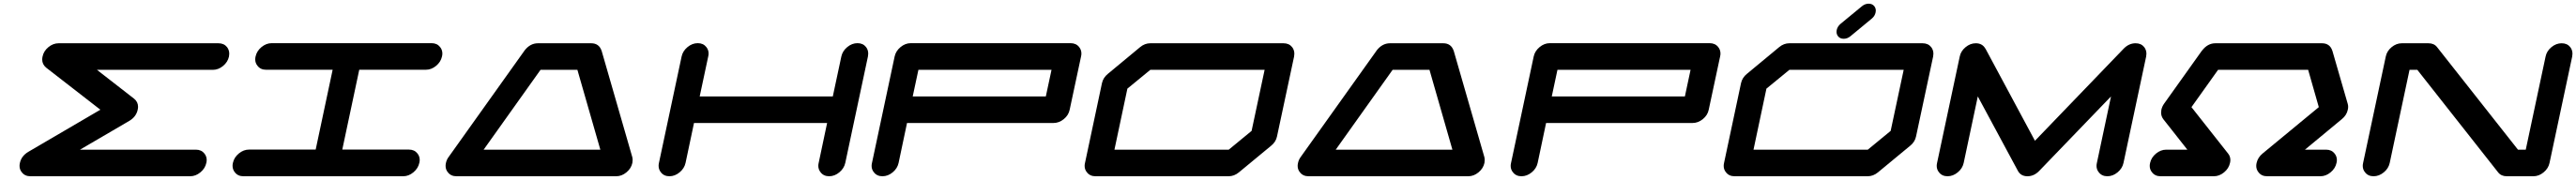

<svg xmlns="http://www.w3.org/2000/svg" viewBox="-20 -939 13712 959"><path d="M1022.5 -141.6Q1051.8 -141.6 1067.9 -121.1Q1080.1 -106 1080.1 -86.4Q1080.1 -79.1 1078.1 -70.8Q1071.8 -41.5 1046.6 -20.8Q1021.5 0 992.2 0H141.6Q112.3 0 96.2 -21Q84 -35.6 84 -55.2Q84 -62.5 85.9 -70.8Q93.8 -107.9 130.4 -129.9L514.2 -354.5L225.6 -578.6Q204.6 -596.2 204.6 -622.1Q204.6 -629.4 206.5 -637.7Q212.4 -667 237.5 -687.7Q262.7 -708.5 292 -708.5H1142.6Q1171.9 -708.5 1188.5 -688Q1200.2 -672.4 1200.2 -652.8Q1200.2 -645.5 1198.7 -637.7Q1192.4 -608.4 1167.2 -587.6Q1142.1 -566.9 1112.8 -566.9H496.1L693.8 -413.1Q714.8 -396 714.8 -370.1Q714.8 -362.8 712.9 -354.5Q705.1 -317.4 668.9 -295.4L405.8 -141.6Z M2156.2 -142.1Q2185.5 -142.1 2201.7 -121.6Q2213.9 -106.4 2213.9 -86.9Q2213.9 -79.6 2211.9 -71.3Q2205.6 -42 2180.4 -21Q2155.3 0 2126 0H1275.4Q1246.1 0 1230 -21Q1217.8 -36.1 1217.8 -55.7Q1217.8 -63 1219.7 -71.3Q1226.1 -100.6 1251.2 -121.3Q1276.4 -142.1 1305.7 -142.1H1660.2L1750.5 -567.4H1396Q1366.7 -567.4 1350.6 -588.4Q1338.4 -603 1338.4 -622.6Q1338.4 -629.9 1340.3 -638.2Q1346.7 -667.5 1371.8 -688.2Q1397 -709 1426.3 -709H2276.9Q2306.2 -709 2322.3 -688.5Q2334.5 -673.3 2334.5 -653.8Q2334.5 -646.5 2332.5 -638.2Q2326.2 -608.9 2301 -588.1Q2275.9 -567.4 2246.6 -567.4H1892.1L1801.8 -142.1Z M2554.2 -141.6H3175.3L3053.2 -566.9H2856.9ZM3345.2 -102.5Q3347.2 -94.7 3347.2 -86.4Q3347.2 -78.6 3345.7 -70.8Q3339.4 -41.5 3314.2 -20.8Q3289.1 0 3259.8 0H2409.2Q2379.9 0 2363.8 -21Q2351.6 -35.6 2351.6 -55.2Q2351.6 -62.5 2353.5 -70.8Q2356.9 -87.9 2367.7 -102.5L2771 -668.5V-668.9L2771.5 -669.4Q2801.3 -708.5 2843.3 -708.5H3126.5Q3168 -708.5 3181.6 -669.4Q3181.6 -668.9 3182.1 -668.9V-668.5Z M4599.6 -638.2 4479 -71.3Q4472.7 -42 4447.5 -21Q4422.4 0 4393.1 0Q4363.8 0 4347.7 -21Q4335.4 -36.1 4335.4 -55.7Q4335.4 -63 4337.4 -71.3L4382.3 -283.7H3673.8L3628.9 -71.3Q3622.6 -42 3597.4 -21Q3572.3 0 3543 0Q3513.7 0 3497.6 -21Q3485.4 -36.1 3485.4 -55.7Q3485.4 -63 3487.3 -71.3L3607.9 -638.2Q3614.3 -667.5 3639.4 -688.2Q3664.6 -709 3693.8 -709Q3723.1 -709 3739.3 -688.5Q3751.5 -673.3 3751.5 -653.8Q3751.5 -646.5 3749.5 -638.2L3704.1 -425.3H4412.6L4458 -638.2Q4464.4 -667.5 4489.5 -688.2Q4514.6 -709 4543.9 -709Q4573.2 -709 4589.4 -688.5Q4601.1 -673.3 4601.1 -653.3Q4601.1 -646 4599.6 -638.2Z M5546.4 -425.3 5576.7 -566.9H4868.2L4837.9 -425.3ZM5673.3 -354.5Q5667.5 -325.2 5642.1 -304.4Q5616.7 -283.7 5586.9 -283.7H4807.6L4762.7 -70.8Q4756.3 -41.5 4731.2 -20.8Q4706.1 0 4676.8 0Q4647.5 0 4631.3 -21Q4619.1 -35.6 4619.1 -55.2Q4619.1 -62.5 4621.1 -70.8L4741.7 -638.2Q4748 -667.5 4773.2 -688.2Q4798.3 -709 4827.6 -709H5677.7Q5707.5 -709 5723.6 -688.5Q5735.8 -673.3 5735.8 -653.8Q5735.8 -646.5 5733.9 -638.2Z M6641.6 -241.7 6710.9 -566.9H6102.5L5980.5 -466.8L5911.6 -141.6H6520ZM6811.5 -708.5Q6840.8 -708.5 6857.4 -688Q6869.1 -672.4 6869.1 -652.8Q6869.1 -645.5 6867.7 -637.7L6776.9 -212.4Q6771 -183.1 6745.6 -162.6L6573.7 -20.5Q6548.8 0 6519 0H5810.5Q5781.2 0 5765.1 -21Q5752.9 -35.6 5752.9 -55.2Q5752.9 -62.5 5754.9 -70.8L5845.2 -496.1Q5851.6 -525.4 5877 -545.9L6048.3 -688Q6073.2 -708.5 6102.5 -708.5Z M7089.4 -141.6H7710.4L7588.4 -566.9H7392.1ZM7880.4 -102.5Q7882.3 -94.7 7882.3 -86.4Q7882.3 -78.6 7880.9 -70.8Q7874.5 -41.5 7849.4 -20.8Q7824.2 0 7794.9 0H6944.3Q6915 0 6898.9 -21Q6886.7 -35.6 6886.7 -55.2Q6886.7 -62.5 6888.7 -70.8Q6892.1 -87.9 6902.8 -102.5L7306.2 -668.5V-668.9L7306.6 -669.4Q7336.4 -708.5 7378.4 -708.5H7661.6Q7703.1 -708.5 7716.8 -669.4Q7716.8 -668.9 7717.3 -668.9V-668.5Z M8947.8 -425.3 8978 -566.9H8269.5L8239.3 -425.3ZM9074.7 -354.5Q9068.8 -325.2 9043.5 -304.4Q9018.1 -283.7 8988.3 -283.7H8209L8164.1 -70.8Q8157.7 -41.5 8132.6 -20.8Q8107.4 0 8078.1 0Q8048.8 0 8032.7 -21Q8020.5 -35.6 8020.5 -55.2Q8020.5 -62.5 8022.5 -70.8L8143.1 -638.2Q8149.4 -667.5 8174.6 -688.2Q8199.7 -709 8229 -709H9079.1Q9108.9 -709 9125 -688.5Q9137.2 -673.3 9137.2 -653.8Q9137.2 -646.5 9135.3 -638.2Z M10043 -241.7 10112.3 -566.9H9503.9L9381.8 -466.8L9313 -141.6H9921.4ZM10212.9 -708.5Q10242.2 -708.5 10258.8 -688Q10270.5 -672.4 10270.5 -652.8Q10270.5 -645.5 10269 -637.7L10178.2 -212.4Q10172.4 -183.1 10147 -162.6L9975.1 -20.5Q9950.2 0 9920.4 0H9211.9Q9182.6 0 9166.5 -21Q9154.3 -35.6 9154.3 -55.2Q9154.3 -62.5 9156.2 -70.8L9246.6 -496.1Q9252.9 -525.4 9278.3 -545.9L9449.7 -688Q9474.6 -708.5 9503.9 -708.5ZM9793 -732.4Q9773.4 -732.4 9762.7 -746.1Q9754.9 -756.3 9754.9 -769.5Q9754.9 -773.9 9755.9 -779.3Q9760.3 -798.8 9776.9 -812.5L9890.1 -905.8Q9906.7 -919.4 9925.8 -919.4Q9945.3 -919.4 9956.1 -905.8Q9963.9 -895.5 9963.9 -882.8Q9963.9 -877.9 9962.9 -873Q9959 -853.5 9942.4 -839.8L9829.1 -746.1Q9812.5 -732.4 9793 -732.4Z M11402.8 -637.7 11282.2 -70.8Q11275.9 -41.5 11250.7 -20.8Q11225.6 0 11196.3 0Q11167 0 11150.9 -21Q11138.7 -35.6 11138.7 -55.2Q11138.7 -62.5 11140.6 -70.8L11215.8 -425.3L10834 -28.8Q10806.2 0 10771 0Q10735.8 0 10720.2 -28.8L10506.8 -425.3L10431.6 -70.8Q10425.3 -41.5 10400.1 -20.8Q10375 0 10345.7 0Q10316.4 0 10300.3 -21Q10288.1 -35.6 10288.1 -55.2Q10288.1 -62.5 10290 -70.8L10410.6 -637.7Q10416.5 -667 10441.7 -687.7Q10466.8 -708.5 10496.1 -708.5Q10530.8 -708.5 10546.9 -680.2H10547.4L10811 -189L11283.7 -680.2Q11311.5 -708.5 11346.7 -708.5Q11376 -708.5 11392.6 -688Q11404.3 -672.4 11404.3 -652.8Q11404.3 -645.5 11402.8 -637.7Z M12360.4 -141.6Q12389.6 -141.6 12405.8 -121.1Q12418 -106 12418 -86.4Q12418 -79.1 12416 -70.8Q12409.7 -41.5 12384.5 -20.8Q12359.4 0 12330.1 0H12046.4Q12017.1 0 12001 -21Q11988.8 -35.6 11988.8 -55.2Q11988.8 -62.5 11990.7 -70.8Q11997.1 -100.1 12022.5 -121.1L12321.8 -368.2L12265.1 -566.9H11785.6L11644 -368.2L11838.9 -121.1Q11851.1 -106 11851.1 -86.4Q11851.1 -79.1 11849.1 -70.8Q11842.8 -41.5 11817.6 -20.8Q11792.5 0 11763.2 0H11479.5Q11450.2 0 11434.1 -21Q11421.9 -35.6 11421.9 -55.2Q11421.9 -62.5 11423.8 -70.8Q11430.2 -100.1 11455.3 -120.8Q11480.5 -141.6 11509.8 -141.6H11622.1L11494.1 -304.2Q11482.4 -319.8 11482.4 -339.4Q11482.4 -346.7 11483.9 -354.5Q11487.8 -371.6 11498 -386.2L11699.2 -668.5Q11699.7 -668.5 11699.7 -668.9V-669.4H11700.2Q11730 -708.5 11771.5 -708.5H12338.4Q12380.4 -708.5 12393.6 -669.4L12394 -668.9V-668.5L12475.6 -386.2Q12478 -378.4 12478 -370.1Q12478 -362.3 12476.1 -354.5Q12470.2 -325.2 12444.3 -304.2L12248 -141.6Z M13549.8 -70.8Q13543.5 -41.5 13518.3 -20.8Q13493.2 0 13463.9 0H13322.3Q13292.5 0 13276.4 -20.5L12846.2 -566.9H12804.7L12699.2 -70.8Q12692.9 -41.5 12667.7 -20.8Q12642.6 0 12613.3 0Q12584 0 12567.9 -21Q12555.7 -35.6 12555.7 -55.2Q12555.7 -62.5 12557.6 -70.8L12678.2 -637.7Q12684.1 -667 12709.2 -687.7Q12734.4 -708.5 12763.7 -708.5H12905.3Q12935.1 -708.5 12951.2 -688L13381.8 -141.6H13423.3L13528.8 -637.7Q13534.7 -667 13559.8 -687.7Q13585 -708.5 13614.3 -708.5Q13643.6 -708.5 13660.2 -688Q13671.9 -672.4 13671.9 -652.8Q13671.9 -645.5 13670.4 -637.7Z"/></svg>

Font: Robtronika
Style: Italic
Weight: 400
Italic angle: -12°
Designer: GGBot
Version: 1.00